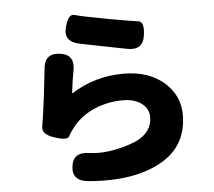

<svg xmlns="http://www.w3.org/2000/svg" viewBox="-58 -871 1116 1003"><g transform="rotate(-5 500.0 -369.0)"><path d="M364 65Q280 57 289 -18Q298 -94 382 -81Q477 -67 599 -108Q716 -147 716 -241Q716 -284 679 -312Q642 -340 582 -340Q504 -340 435.5 -311.5Q367 -283 323 -231Q295 -197 285.5 -176.5Q276 -156 209 -178Q142 -199 150 -240Q158 -281 173 -403Q188 -529 188 -535Q193 -621 274 -611Q355 -601 338 -516Q335 -503 329 -463L321 -402Q320 -397 324 -400Q446 -478 597 -478Q731 -478 813 -404Q887 -336 887 -238Q887 -83 764 -5Q617 87 364 65ZM720 -665Q708 -589 625 -606L383 -654Q299 -671 318 -744Q336 -816 368.5 -806Q401 -796 542 -770Q663 -748 697.5 -744Q732 -740 720 -665Z"/></g></svg>

Font: Resource Han Rounded JP Heavy
Style: Regular
Weight: 900
Designer: Cyano Hao (round all glyphs); Ryoko NISHIZUKA 西塚涼子 (kana, bopomofo & ideographs); Paul D. Hunt (Latin, Greek & Cyrillic)
Foundry: Cyano Hao
Version: 0.990